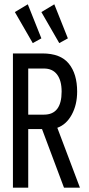

<svg xmlns="http://www.w3.org/2000/svg" viewBox="-20 -871 415 891"><path d="M40 0V-623H177Q261 -623 299.5 -575.5Q338 -528 338 -446Q338 -385 313 -339Q288 -293 246 -278L351 0H277L175 -272H111V0ZM111 -339H184Q266 -339 266 -446Q266 -497 245 -525Q224 -553 184 -553H111ZM132 -671 49 -815 109 -851 172 -693ZM255 -671 172 -815 232 -851 295 -693Z"/></svg>

Font: Inconsolata Condensed Medium
Style: Regular
Weight: 500
Width: 3
Monospace: yes
Designer: Raph Levien, Cyreal, Brenton Simpson
Foundry: Raph Levien, Cyreal, Google
Version: Version 3.100; ttfautohint (v1.8.4.7-5d5b)